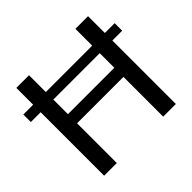

<svg xmlns="http://www.w3.org/2000/svg" viewBox="-169 -913 1109 1109"><g transform="rotate(-45 386.0 -358.5)"><path d="M575.7 -399.4V-518.6H196.8V-399.4ZM679.2 -580.1H759.3V-518.6H679.2V0H575.7V-324.7H196.8V0H93.3V-518.6H13.2V-580.1H93.3V-717.3H196.8V-580.1H575.7V-717.3H679.2Z"/></g></svg>

Font: Lato-Medium
Style: Regular
Weight: 500
Designer: Lukasz Dziedzic
Foundry: tyPoland Lukasz Dziedzic
Version: Version 2.006; 2014-01-15